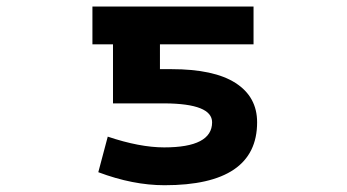

<svg xmlns="http://www.w3.org/2000/svg" viewBox="-20 -543 1040 575"><path d="M471.7 -101.6Q615.2 -101.6 615.2 -176.8Q615.2 -232.4 473.6 -233.4H318.4V-410.2H256.8V-523.4H739.3V-410.2H459V-335.9H493.2Q621.1 -335.9 685.5 -294.4Q750 -252.9 750 -176.8Q750 11.7 472.7 11.7Q377.9 11.7 274.4 -27.3L302.7 -133.8Q398.4 -101.6 471.7 -101.6Z"/></svg>

Font: GenEi Gothic M Regular
Style: Bold
Weight: 700
Designer: o_tamon (Modified); [Source Han Sans]
Ryoko NISHIZUKA  (kana & ideographs); Paul D. Hunt (Latin, Greek & Cyrillic); Wenl
Version: Version 1.1a;Original Version 1.004